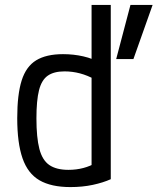

<svg xmlns="http://www.w3.org/2000/svg" viewBox="-20 -750 640 780"><path d="M266 10Q188 10 140.5 -17.5Q93 -45 71.5 -107Q50 -169 50 -270Q50 -366 68 -423Q86 -480 127 -505Q168 -530 236 -530Q279 -530 318.5 -521Q358 -512 391 -493L366 -427Q335 -444 304.5 -452Q274 -460 242 -460Q199 -460 174 -442.5Q149 -425 138.5 -383.5Q128 -342 128 -269Q128 -191 140 -145Q152 -99 180.5 -79.5Q209 -60 258 -60Q290 -60 318.5 -67.5Q347 -75 370 -89L352 -46V-730H430V-22Q399 -8 357 1Q315 10 266 10ZM452 -510 510 -730H600L522 -510Z"/></svg>

Font: M PLUS Code Latin Expanded
Style: Regular
Weight: 400
Width: 7
Designer: Coji Morishita
Foundry: UNDERFOREST DESIGN
Version: Version 1.002; ttfautohint (v1.8.3)